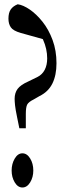

<svg xmlns="http://www.w3.org/2000/svg" viewBox="-20 -853 296 878"><path d="M82.5 4.4Q61.5 4.4 47.4 -19Q33.2 -42.5 33.2 -73.2Q33.2 -104 47.4 -127.9Q61.5 -151.9 82.5 -151.9Q103.5 -151.9 117.9 -128.4Q132.3 -105 132.3 -73.2Q132.3 -42.5 117.9 -19Q103.5 4.4 82.5 4.4ZM238.3 -564Q238.3 -508.8 219.5 -470.9Q200.7 -433.1 160.6 -413.6L134.3 -398.4Q110.4 -386.7 104.2 -374.5Q98.1 -362.3 98.1 -332.5V-266.6H68.4L58.1 -317.4Q50.8 -352.5 48.8 -371.3Q46.9 -390.1 46.9 -400.9Q46.9 -428.2 60.5 -446.5Q74.2 -464.8 108.4 -480L152.3 -501.5Q173.3 -512.2 184.6 -533.9Q195.8 -555.7 195.8 -585.9Q195.8 -629.4 176.8 -671.9Q157.7 -714.4 134.3 -748.5L217.3 -662.6L74.2 -702.6Q40 -712.4 29.3 -728.3Q18.6 -744.1 18.6 -767.6Q18.6 -794.9 29.3 -810.1Q40 -825.2 61 -833.5Q85.9 -830.1 116.2 -809.3Q146.5 -788.6 174.6 -753.4Q202.6 -718.3 220.5 -669.9Q238.3 -621.6 238.3 -564Z"/></svg>

Font: Scarab Serif
Style: Regular
Weight: 400
Designer: John Roberts
Foundry: Scarab
Version: 1.0